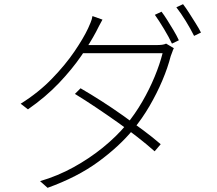

<svg xmlns="http://www.w3.org/2000/svg" viewBox="-20 -850 1040 920"><path d="M754 -794Q767 -777 782 -753Q797 -729 812 -704Q827 -679 837 -657L804 -641Q790 -671 766 -711Q742 -751 722 -779ZM857 -830Q871 -812 886.5 -787.5Q902 -763 917.5 -738.5Q933 -714 943 -694L910 -678Q893 -712 870 -749.5Q847 -787 825 -815ZM366 -427Q416 -398 467.5 -365Q519 -332 569 -296.5Q619 -261 665.5 -226.5Q712 -192 750 -159L721 -125Q685 -157 639 -193Q593 -229 542 -265Q491 -301 439.5 -335.5Q388 -370 339 -400ZM813 -619Q809 -612 805 -599.5Q801 -587 798 -581Q784 -526 758 -464.5Q732 -403 696.5 -342Q661 -281 617 -228Q551 -148 450.5 -74.5Q350 -1 208 50L172 18Q257 -7 333 -49Q409 -91 473 -143Q537 -195 584 -251Q627 -303 661.5 -362.5Q696 -422 721 -482.5Q746 -543 759 -595H362L383 -634H727Q745 -634 756.5 -635.5Q768 -637 776 -641ZM471 -756Q463 -742 454.5 -725.5Q446 -709 440 -697Q413 -646 369.5 -582.5Q326 -519 263 -452.5Q200 -386 114 -326L79 -353Q164 -406 228.5 -472.5Q293 -539 336.5 -603Q380 -667 402 -714Q406 -723 413.5 -740.5Q421 -758 423 -773Z"/></svg>

Font: Noto Sans SC Thin ExtraLight
Style: Regular
Weight: 250
Version: Version 2.004-H2;hotconv 1.0.118;makeotfexe 2.5.65603